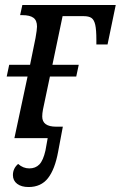

<svg xmlns="http://www.w3.org/2000/svg" viewBox="-20 -556 486 773"><path d="M32 149Q32 122 53 104Q73 122 98 122Q123 122 138.5 106Q154 90 163 50L172 0H38L91 -248H7L17 -295H101L123 -403Q129 -437 129 -449Q129 -474 114.5 -484.5Q100 -495 70 -495H61L70 -536H446L413 -377H368V-395Q368 -436 363.5 -456Q359 -476 348.5 -483.5Q338 -491 316 -491H232L191 -295H297L287 -248H181L153 -115Q150 -99 150 -87Q150 -46 206 -46H233L214 55Q201 126 173 161.5Q145 197 95 197Q66 197 49 184Q32 171 32 149Z"/></svg>

Font: Noto Serif Narrow
Style: Italic
Weight: 400
Width: 4
Italic angle: -12°
Designer: Monotype Design Team
Foundry: Monotype Imaging Inc.
Version: Version 1.001